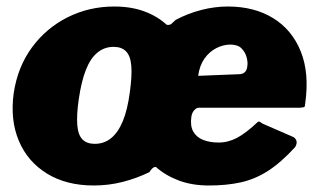

<svg xmlns="http://www.w3.org/2000/svg" viewBox="-20 -560 980 590"><path d="M268 10Q184 10 124.5 -26.5Q65 -63 38 -127Q11 -191 22 -273Q34 -354 78 -414Q122 -474 188 -507Q254 -540 331 -540Q383 -540 423.5 -525Q464 -510 492 -484Q501 -482 507 -487Q513 -492 520 -499Q558 -519 599 -529.5Q640 -540 680 -540Q761 -540 819 -504.5Q877 -469 904 -402.5Q931 -336 918 -243Q917 -234 916 -232Q915 -230 902 -229H591Q584 -229 577 -221.5Q570 -214 568 -201Q564 -173 574 -155.5Q584 -138 604.5 -130Q625 -122 652 -122Q681 -122 708.5 -136.5Q736 -151 773 -186Q778 -187 781 -184Q784 -181 794 -177L879 -140Q887 -137 890.5 -128.5Q894 -120 887 -108Q843 -60 803 -34.5Q763 -9 719.5 0.5Q676 10 622 10Q570 10 529 -5.5Q488 -21 459 -47Q452 -47 447 -41.5Q442 -36 439 -31Q400 -12 357 -1Q314 10 268 10ZM271 -118Q300 -118 321.5 -135.5Q343 -153 357.5 -188Q372 -223 379 -277Q386 -327 383.5 -357.5Q381 -388 367.5 -402Q354 -416 329 -416Q301 -416 279.5 -398.5Q258 -381 244 -345.5Q230 -310 222 -255Q215 -206 217.5 -175.5Q220 -145 233.5 -131.5Q247 -118 271 -118ZM688 -423Q666 -423 644.5 -412Q623 -401 608 -379.5Q593 -358 589 -327L715 -332Q725 -332 732 -338Q739 -344 740 -357Q742 -368 738 -383.5Q734 -399 722.5 -411Q711 -423 688 -423Z"/></svg>

Font: Libre Franklin Black
Style: Italic
Weight: 900
Italic angle: -8°
Designer: Pablo Impallari, Rodrigo Fuenzalida, Nhung Nguyen
Foundry: Impallari Type
Version: Version 3.000